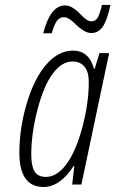

<svg xmlns="http://www.w3.org/2000/svg" viewBox="-20 -744 465 774"><path d="M348.1 -610.8Q333 -610.8 316.7 -620.8Q300.3 -630.9 288.6 -642.6Q257.3 -674.8 238.5 -674.8Q219.7 -674.8 208.7 -658.9Q197.8 -643.1 188.5 -609.9H154.3Q183.1 -722.2 242.2 -722.2Q257.8 -722.2 273.9 -712.2Q290 -702.1 300.8 -690.4Q329.6 -658.2 346.4 -658.2Q363.3 -658.2 371.1 -668.9Q380.4 -680.2 391.1 -724.1H425.3Q411.1 -659.2 393.3 -635Q375.5 -610.8 348.1 -610.8ZM155.8 9.8Q58.1 9.8 58.1 -127.9Q58.1 -229 88.6 -329.6Q119.1 -430.2 167.7 -485.1Q216.3 -540 273.9 -540Q338.9 -540 358.9 -466.8H361.8L380.9 -529.8H419.9L308.1 0H271L279.8 -76.2H277.8Q222.2 9.8 155.8 9.8ZM165 -30.8Q209 -30.8 247.1 -81.3Q285.2 -131.8 311.5 -229.5Q337.9 -327.1 337.9 -414.1Q337.9 -454.1 320.8 -475.1Q303.7 -496.1 272 -496.1Q229 -496.1 192.4 -446.8Q155.8 -397.5 130.9 -301.3Q106 -205.1 106 -121.1Q106 -75.2 119.4 -53Q132.8 -30.8 165 -30.8Z"/></svg>

Font: Open Sans Hebrew Condensed Light
Style: Italic
Weight: 300
Width: 3
Italic angle: -12°
Foundry: Ascender Corporation, Yanek Iontef
Version: Version 2.001;PS 002.001;hotconv 1.0.70;makeotf.lib2.5.58329